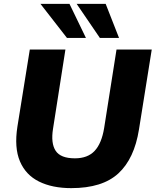

<svg xmlns="http://www.w3.org/2000/svg" viewBox="-20 -961 804 992"><path d="M348 11Q250 11 181.5 -23Q113 -57 83 -127.5Q53 -198 70 -307L134 -705H318L254 -296Q242 -221 267.5 -182Q293 -143 367 -143Q433 -143 469 -181.5Q505 -220 518 -299L582 -705H764L698 -292Q674 -141 591.5 -65Q509 11 348 11ZM496 -765 376 -941H526L595 -765ZM326 -765 189 -941H339L424 -765Z"/></svg>

Font: Mulish Black
Style: Italic
Weight: 900
Italic angle: -9°
Designer: Vernon Adams
Foundry: Vernon Adams
Version: Version 3.603; ttfautohint (v1.8.3)